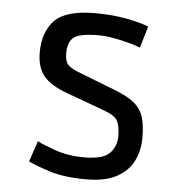

<svg xmlns="http://www.w3.org/2000/svg" viewBox="-44 -569 572 621"><g transform="rotate(5 242.0 -258.0)"><path d="M69.3 -31.2 91.8 -98.6Q108.9 -89.4 150.9 -74.5Q192.9 -59.6 245.6 -59.6Q306.6 -59.6 328.1 -82Q349.6 -104.5 349.6 -137.2Q349.6 -167.5 341.6 -185.1Q333.5 -202.6 296.9 -216.3L173.8 -261.2Q117.7 -281.7 95.2 -309.6Q72.8 -337.4 72.8 -385.7Q72.8 -451.2 108.9 -489.3Q145 -527.3 240.7 -527.3Q295.4 -527.3 341.1 -518.8Q386.7 -510.3 415 -499L394 -428.7Q379.4 -435.1 355.5 -441.4Q331.5 -447.8 305.7 -452.4Q279.8 -457 257.8 -457Q194.8 -457 176.5 -441.2Q158.2 -425.3 158.2 -390.1Q158.2 -366.2 167.2 -354.7Q176.3 -343.3 202.6 -333L324.2 -285.6Q367.7 -269 389.9 -250.2Q412.1 -231.4 419.9 -205.1Q427.7 -178.7 427.7 -138.2Q427.7 -97.7 410.9 -63.7Q394 -29.8 356.7 -9.5Q319.3 10.7 257.8 10.7Q185.5 10.7 136.2 -5.4Q86.9 -21.5 69.3 -31.2Z"/></g></svg>

Font: Monda
Style: Regular
Weight: 400
Designer: Vernon Adams
Foundry: Vernon Adams
Version: Version 2.100; ttfautohint (v1.8.3)